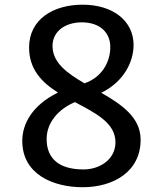

<svg xmlns="http://www.w3.org/2000/svg" viewBox="-20 -784 678 812"><path d="M74.2 -188C74.2 -45.9 206.1 7.8 329.6 7.8C460.9 7.8 576.2 -59.1 574.7 -195.3C573.7 -288.1 493.7 -342.8 408.2 -391.6C504.4 -438.5 544.9 -523.4 544.9 -593.8C544.9 -695.8 457.5 -764.2 329.6 -764.2C206.1 -764.2 103 -703.1 103 -583C103 -490.2 157.7 -435.1 225.1 -392.6C116.2 -338.9 74.2 -260.3 74.2 -188ZM337.4 -431.6C264.2 -474.1 202.1 -519 202.1 -589.4C202.1 -652.3 256.8 -689.5 326.2 -689.5C402.8 -689.5 449.2 -645.5 446.3 -579.6C444.8 -521 411.1 -457 337.4 -431.6ZM177.2 -196.3C177.2 -265.1 227.1 -323.2 296.9 -352.1C384.3 -305.7 468.3 -264.6 468.3 -182.1C468.3 -109.4 401.4 -67.4 333.5 -67.4C226.6 -67.4 177.2 -115.7 177.2 -196.3Z"/></svg>

Font: Merriweather Sans
Style: Regular
Weight: 400
Designer: Eben Sorkin ( eben@eyebytes.com )
Foundry: Eben Sorkin
Version: Version 1.003